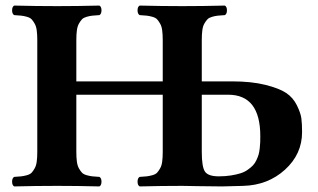

<svg xmlns="http://www.w3.org/2000/svg" viewBox="-20 -667 1141 689"><path d="M765.1 -34.2Q789.1 -34.2 808.8 -37.4Q828.6 -40.5 843.3 -45.2Q857.9 -49.8 869.1 -57.9Q880.4 -65.9 887.7 -73.5Q895 -81.1 900.4 -92.8Q905.8 -104.5 908.2 -113Q910.6 -121.6 912.1 -135Q913.6 -148.4 913.8 -156.7Q914.1 -165 914.1 -178.2Q914.1 -327.1 798.8 -327.1H704.1V-122.1Q704.1 -67.4 715.8 -50.8Q727.5 -34.2 765.1 -34.2ZM634.8 0Q561 0 481 2Q473.6 -2.4 473.6 -15.1Q473.6 -27.8 481 -32.2Q497.6 -33.2 506.6 -34.2Q515.6 -35.2 526.9 -38.3Q538.1 -41.5 543.5 -47.1Q548.8 -52.7 554.4 -62.5Q560.1 -72.3 562 -86.9Q564 -101.6 564 -122.1V-327.1H253.9V-122.1Q253.9 -101.6 255.9 -86.9Q257.8 -72.3 263.4 -62.5Q269 -52.7 274.4 -47.1Q279.8 -41.5 291 -38.3Q302.2 -35.2 311.3 -34.2Q320.3 -33.2 336.9 -32.2Q344.2 -27.8 344.2 -15.1Q344.2 -2.4 336.9 2Q256.8 0 185.1 0Q110.8 0 30.8 2Q23.4 -2.4 23.4 -15.1Q23.4 -27.8 30.8 -32.2Q47.4 -33.2 56.4 -34.2Q65.4 -35.2 76.7 -38.3Q87.9 -41.5 93.3 -47.1Q98.6 -52.7 104.2 -62.5Q109.9 -72.3 111.8 -86.9Q113.8 -101.6 113.8 -122.1V-522.9Q113.8 -543.5 111.8 -558.1Q109.9 -572.8 104.2 -582.5Q98.6 -592.3 93.3 -597.9Q87.9 -603.5 76.7 -606.7Q65.4 -609.9 56.4 -610.8Q47.4 -611.8 30.8 -612.8Q23.4 -617.2 23.4 -629.9Q23.4 -642.6 30.8 -647Q110.8 -645 185.1 -645Q256.8 -645 336.9 -647Q344.2 -642.6 344.2 -629.9Q344.2 -617.2 336.9 -612.8Q320.3 -611.8 311.3 -610.8Q302.2 -609.9 291 -606.7Q279.8 -603.5 274.4 -597.9Q269 -592.3 263.4 -582.5Q257.8 -572.8 255.9 -558.1Q253.9 -543.5 253.9 -522.9V-375H564V-522.9Q564 -543.5 562 -558.1Q560.1 -572.8 554.4 -582.5Q548.8 -592.3 543.5 -597.9Q538.1 -603.5 526.9 -606.7Q515.6 -609.9 506.6 -610.8Q497.6 -611.8 481 -612.8Q473.6 -617.2 473.6 -629.9Q473.6 -642.6 481 -647Q561 -645 634.8 -645Q707 -645 787.1 -647Q794.4 -642.6 794.4 -629.9Q794.4 -617.2 787.1 -612.8Q770.5 -611.8 761.5 -610.8Q752.4 -609.9 741.2 -606.7Q730 -603.5 724.6 -597.9Q719.2 -592.3 713.6 -582.8Q708 -573.2 706.1 -558.8Q704.1 -544.4 704.1 -523.9V-375H812Q882.3 -375 932.1 -362.5Q981.9 -350.1 1006.8 -333.5Q1031.7 -316.9 1045.4 -289.1Q1059.1 -261.2 1061.5 -241.9Q1064 -222.7 1064 -192.9Q1064 -113.8 1002.7 -58.1Q941.4 -2.4 853 0L776.9 2Q730.5 2 689.9 1Q649.4 0 634.8 0Z"/></svg>

Font: Linux Libertine G
Style: Bold
Weight: 700
Designer: Philipp H. Poll
Foundry: Philipp H. Poll
Version: Version 5.0.3